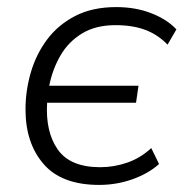

<svg xmlns="http://www.w3.org/2000/svg" viewBox="-20 -514 521 542"><path d="M260 8Q154 8 103 -51Q52 -110 52 -205Q52 -258 67 -309.5Q82 -361 113 -402.5Q144 -444 192.5 -469Q241 -494 308 -494Q363 -494 407.5 -476.5Q452 -459 478 -431L453 -388Q426 -416 390.5 -429.5Q355 -443 306 -443Q250 -443 211.5 -419.5Q173 -396 150.5 -357Q128 -318 119 -272H371L364 -224H113Q108 -142 143 -92Q178 -42 263 -42Q302 -42 339.5 -55Q377 -68 407 -96L429 -51Q399 -24 354 -8Q309 8 260 8Z"/></svg>

Font: Nunito Sans Light
Style: Italic
Weight: 300
Italic angle: -9°
Designer: Vernon Adams
Foundry: Vernon Adams
Version: Version 3.006; ttfautohint (v1.8.3)